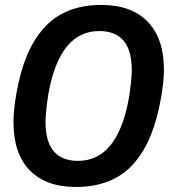

<svg xmlns="http://www.w3.org/2000/svg" viewBox="-20 -742 679 772"><path d="M285.2 9.8Q164.6 9.8 99.4 -57.4Q34.2 -124.5 34.2 -251Q34.2 -299.8 45.9 -366.2Q61 -452.1 87.4 -516.4Q113.8 -580.6 154.8 -627.4Q195.8 -674.3 253.9 -698.2Q312 -722.2 387.2 -722.2Q508.3 -722.2 573.7 -654.8Q639.2 -587.4 639.2 -460.9Q639.2 -415.5 627 -346.2Q611.8 -260.3 585.4 -196Q559.1 -131.8 518.3 -85Q477.5 -38.1 418.9 -14.2Q360.4 9.8 285.2 9.8ZM293.9 -95.2Q452.6 -95.2 498 -346.2Q509.8 -420.9 509.8 -460.9Q509.8 -617.2 378.9 -617.2Q220.2 -617.2 174.8 -366.2Q163.1 -291.5 163.1 -251Q163.1 -95.2 293.9 -95.2Z"/></svg>

Font: Creato Display
Style: Bold Italic
Weight: 700
Italic angle: -10°
Version: Version 1.000